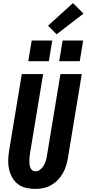

<svg xmlns="http://www.w3.org/2000/svg" viewBox="-20 -1214 560 1242"><path d="M207 8Q176 8 147 1Q118 -6 95.5 -23.5Q73 -41 59 -66Q45 -91 38.5 -119.5Q32 -148 33 -178.5Q34 -209 39 -240L121 -735H259L174 -221Q172 -209 171 -197.5Q170 -186 170 -174.5Q170 -163 171 -151.5Q172 -140 176 -130Q180 -120 188.5 -113Q197 -106 209 -106Q226 -106 240.5 -117.5Q255 -129 263.5 -144.5Q272 -160 277 -176.5Q282 -193 284 -209L371 -735H509L419 -190Q415 -165 407 -140Q399 -115 385.5 -91.5Q372 -68 352 -48Q332 -28 308 -15Q284 -2 258.5 3Q233 8 207 8ZM496 -818H363L385 -952H518ZM296 -818H163L185 -952H318ZM346 -992 291 -1048 452 -1194 520 -1126Z"/></svg>

Font: Iosevka SS04 Heavy Oblique
Style: Regular
Weight: 900
Italic angle: -9°
Monospace: yes
Designer: Belleve Invis
Foundry: Belleve Invis
Version: Version 19.0.0; ttfautohint (v1.8.4)